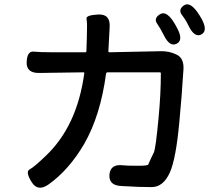

<svg xmlns="http://www.w3.org/2000/svg" viewBox="-20 -845 1040 900"><path d="M207 20Q157 55 128 8Q98 -40 119 -51Q140 -62 193 -113Q341 -252 375 -501Q376 -506 371 -506L164 -503Q103 -502 105 -554Q107 -606 138 -603Q169 -600 224 -600H380Q385 -600 385 -605L387 -667Q388 -696 388 -726Q388 -741 385.5 -757.5Q383 -774 440 -777Q498 -780 494 -718L488 -605Q488 -600 493 -600L734 -605Q773 -606 808 -589Q843 -572 840 -520Q832 -391 821 -277Q805 -100 776 -36Q745 32 691 32Q660 32 629 31L550 27Q489 25 493 -27Q498 -78 558 -70Q572 -68 630 -68Q672 -68 675 -74Q687 -102 701 -130Q710 -149 723 -290Q734 -403 734 -501Q734 -506 729 -506H485Q478 -506 477 -499Q451 -304 375 -171Q303 -48 207 20ZM808 -640Q776 -624 749 -678Q732 -712 716 -735Q700 -758 728 -777Q756 -797 790 -748Q801 -732 812 -710Q840 -656 808 -640ZM923 -683Q892 -668 865 -722Q852 -750 833 -774.5Q814 -799 841 -819Q868 -839 904 -790Q917 -772 927 -753Q955 -699 923 -683Z"/></svg>

Font: Resource Han Rounded KR Medium
Style: Regular
Weight: 500
Designer: Cyano Hao (round all glyphs); Ryoko NISHIZUKA 西塚涼子 (kana, bopomofo & ideographs); Paul D. Hunt (Latin, Greek & Cyrillic)
Foundry: Cyano Hao
Version: 0.990